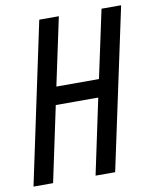

<svg xmlns="http://www.w3.org/2000/svg" viewBox="-81 -776 677 839"><g transform="rotate(-10 257.5 -357.0)"><path d="M-0.5 0 150.9 -713.9H237.8L173.8 -413.1H362.8L427.2 -713.9H514.2L361.8 0H274.9L345.7 -334H157.2L86.4 0Z"/></g></svg>

Font: Open Sans Condensed Medium
Style: Italic
Weight: 500
Width: 3
Italic angle: -12°
Designer: Monotype Design Team
Foundry: Monotype Imaging Inc.
Version: Version 3.000